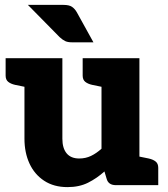

<svg xmlns="http://www.w3.org/2000/svg" viewBox="-20 -757 687 785"><path d="M256 8Q200 8 160.5 -18Q121 -44 100.5 -88.5Q80 -133 80 -190V-519H235V-190Q235 -151 252.5 -130Q270 -109 304 -109Q330 -109 352 -119.5Q374 -130 395 -149V-519H550V0H454Q423 0 416 -26L407 -56Q376 -28 340 -10Q304 8 256 8ZM530 0 544 -118 588 -109Q606 -105 616.5 -96.5Q627 -88 627 -71V0ZM100 -519 86 -401 42 -410Q24 -414 13.5 -422.5Q3 -431 3 -448V-519ZM415 -519 401 -401 357 -410Q339 -414 328.5 -422.5Q318 -431 318 -448V-519ZM94 -737H239Q263 -737 274.5 -729Q286 -721 294 -707L362 -584H274Q257 -584 246.5 -589Q236 -594 224 -605Z"/></svg>

Font: Aleo Black
Style: Regular
Weight: 900
Designer: Alessio Laiso
Foundry: Alessio Laiso
Version: Version 2.001;gftools[0.9.29]